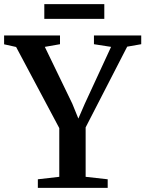

<svg xmlns="http://www.w3.org/2000/svg" viewBox="-36 -916 708 936"><path d="M253 -54V-291.5L42.5 -687L-16 -700V-743H256.5V-700.5L182.5 -687.5L316.5 -410.5L346 -338L377 -409.5L505.5 -687.5L422 -700.5V-743H652.5V-700.5L584 -688.5L381.5 -295V-54L489 -42V0H148.5V-42ZM472.5 -896V-824H180V-896Z"/></svg>

Font: Merriweather 60pt SemiBold
Style: Regular
Weight: 600
Version: Version 2.100